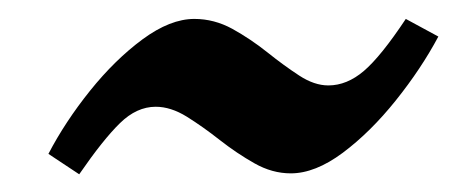

<svg xmlns="http://www.w3.org/2000/svg" viewBox="-20 -390 493 207"><path d="M452.6 -350.6Q434.1 -315.9 406.7 -281.7Q379.4 -247.6 349.6 -225.3Q319.8 -203.1 293.5 -203.1Q273.4 -203.1 254.4 -213.9Q235.4 -224.6 217 -239Q198.7 -253.4 181.4 -264.2Q164.1 -274.9 147.9 -274.9Q127.4 -274.9 109.4 -257.3Q91.3 -239.7 65.4 -202.1L32.2 -224.1Q50.3 -258.8 77.1 -292.2Q104 -325.7 133.8 -347.7Q163.6 -369.6 189.5 -369.6Q210.9 -369.6 230.5 -358.9Q250 -348.1 268.1 -333.7Q286.1 -319.3 302.5 -308.6Q318.8 -297.9 334 -297.9Q354 -297.9 372.3 -313.5Q390.6 -329.1 417.5 -369.6Z"/></svg>

Font: Dai Banna SIL
Style: Bold Italic
Weight: 700
Italic angle: -11°
Designer: Victor Gaultney
Foundry: SIL International
Version: Version 4.000